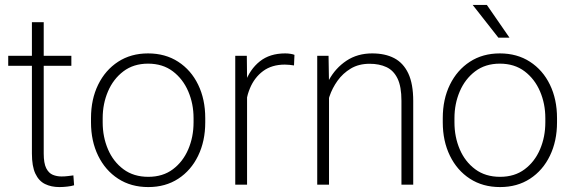

<svg xmlns="http://www.w3.org/2000/svg" viewBox="-20 -757 2348 787"><path d="M272.5 -487.3H13.7V-528.3H272.5ZM159.2 -666V-127.9Q159.2 -87.9 169.4 -67.6Q179.7 -47.4 196.3 -40.5Q212.9 -33.7 231.9 -33.7Q245.6 -33.7 257.6 -35.2Q269.5 -36.6 280.8 -38.1L283.7 2.4Q272.9 5.9 255.9 7.8Q238.8 9.8 223.6 9.8Q189.9 9.8 164.6 -2.7Q139.2 -15.1 125 -45.2Q110.8 -75.2 110.8 -127.9V-666Z M353 -272.9Q353 -350.1 382.3 -409.9Q411.6 -469.7 464.1 -503.9Q516.6 -538.1 586.9 -538.1Q657.7 -538.1 710.4 -503.9Q763.2 -469.7 792.2 -409.9Q821.3 -350.1 821.3 -272.9V-255.4Q821.3 -178.7 792.2 -118.7Q763.2 -58.6 710.7 -24.4Q658.2 9.8 587.9 9.8Q517.1 9.8 464.4 -24.4Q411.6 -58.6 382.3 -118.7Q353 -178.7 353 -255.4ZM400.9 -255.4Q400.9 -195.8 422.6 -145Q444.3 -94.2 486.1 -63.2Q527.8 -32.2 587.9 -32.2Q647.5 -32.2 688.7 -63.2Q730 -94.2 751.7 -145Q773.4 -195.8 773.4 -255.4V-272.9Q773.4 -331.5 751.7 -382.3Q730 -433.1 688.5 -464.6Q647 -496.1 586.9 -496.1Q527.3 -496.1 485.8 -464.6Q444.3 -433.1 422.6 -382.3Q400.9 -331.5 400.9 -272.9Z M992.7 0H944.3V-528.3H991.7L992.7 -439.5ZM1185.1 -488.8Q1175.8 -490.2 1166.7 -491.2Q1157.7 -492.2 1147.5 -492.2Q1094.2 -492.2 1058.3 -465.6Q1022.5 -439 1004.2 -394.3Q985.8 -349.6 984.4 -294.9L963.9 -289.1Q963.9 -359.9 983.9 -416.3Q1003.9 -472.7 1044.9 -505.4Q1085.9 -538.1 1148.9 -538.1Q1160.2 -538.1 1170.7 -536.4Q1181.2 -534.7 1187 -532.2Z M1328.6 0H1280.3V-528.3H1326.7L1328.6 -415.5ZM1296.4 -320.3Q1301.3 -379.4 1328.1 -428.7Q1355 -478 1400.1 -508.1Q1445.3 -538.1 1505.4 -538.1Q1558.6 -538.1 1595.9 -518.6Q1633.3 -499 1653.6 -456.1Q1673.8 -413.1 1673.8 -343.3V0H1625.5V-343.8Q1625.5 -402.3 1609.4 -435.3Q1593.3 -468.3 1564 -481.9Q1534.7 -495.6 1495.1 -495.6Q1450.7 -495.6 1418 -476.1Q1385.3 -456.5 1363.5 -426Q1341.8 -395.5 1330.6 -362.1Q1319.3 -328.6 1318.4 -301.3Z M1794.9 -272.9Q1794.9 -350.1 1824.2 -409.9Q1853.5 -469.7 1906 -503.9Q1958.5 -538.1 2028.8 -538.1Q2099.6 -538.1 2152.3 -503.9Q2205.1 -469.7 2234.1 -409.9Q2263.2 -350.1 2263.2 -272.9V-255.4Q2263.2 -178.7 2234.1 -118.7Q2205.1 -58.6 2152.6 -24.4Q2100.1 9.8 2029.8 9.8Q1959 9.8 1906.2 -24.4Q1853.5 -58.6 1824.2 -118.7Q1794.9 -178.7 1794.9 -255.4ZM1842.8 -255.4Q1842.8 -195.8 1864.5 -145Q1886.2 -94.2 1928 -63.2Q1969.7 -32.2 2029.8 -32.2Q2089.4 -32.2 2130.6 -63.2Q2171.9 -94.2 2193.6 -145Q2215.3 -195.8 2215.3 -255.4V-272.9Q2215.3 -331.5 2193.6 -382.3Q2171.9 -433.1 2130.4 -464.6Q2088.9 -496.1 2028.8 -496.1Q1969.2 -496.1 1927.7 -464.6Q1886.2 -433.1 1864.5 -382.3Q1842.8 -331.5 1842.8 -272.9ZM2068.4 -602.5H2022.9L1917.5 -736.8H1975.6Z"/></svg>

Font: Heebo ExtraLight
Style: Regular
Weight: 250
Designer: Oded Ezer
Foundry: Ezer Type House
Version: Version 3.100